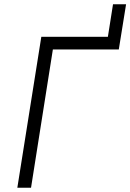

<svg xmlns="http://www.w3.org/2000/svg" viewBox="-20 -877 609 897"><path d="M61 0 173 -705H484L508 -857H569L535 -646H227L125 0Z"/></svg>

Font: Nunito Sans 7pt Condensed Light
Style: Italic
Weight: 300
Width: 3
Italic angle: -9°
Designer: Vernon Adams
Foundry: Vernon Adams
Version: Version 3.101;gftools[0.9.27]